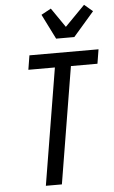

<svg xmlns="http://www.w3.org/2000/svg" viewBox="-64 -1032 637 1074"><g transform="rotate(-5 254.5 -495.0)"><path d="M149 0 257 -655H108L121 -735H509L496 -655H347L239 0ZM278 -815 208 -955 263 -985 338 -876 450 -990 497 -950 380 -815Z"/></g></svg>

Font: Iosevka Medium Oblique
Style: Regular
Weight: 500
Italic angle: -9°
Monospace: yes
Designer: Belleve Invis
Foundry: Belleve Invis
Version: Version 32.5.0; ttfautohint (v1.8.4)